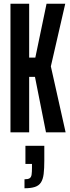

<svg xmlns="http://www.w3.org/2000/svg" viewBox="-20 -708 375 1027"><path d="M36 0V-688H136V-400H169L229 -688H329L252 -353L331 0H226L167 -297H136V0ZM111 299V251Q130 251 138.5 245.5Q147 240 149 226Q151 212 151 190V169H116V72H217V151Q217 194 213.5 222.5Q210 251 199 268Q188 285 166.5 292Q145 299 111 299Z"/></svg>

Font: Saira UltraCondensed
Style: Bold
Weight: 700
Width: 1
Designer: Hector Gatti with collaboration of the Omnibus-Type team
Foundry: Omnibus-Type
Version: Version 1.101